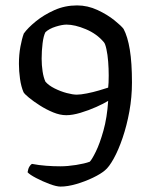

<svg xmlns="http://www.w3.org/2000/svg" viewBox="-20 -585 565 710"><path d="M204 105Q189 105 163.5 95.5Q138 86 114 73.5Q90 61 82 52Q84 39 88.5 31.5Q93 24 98 21Q124 26 151 28Q178 30 203 30Q230 30 261.5 25Q293 20 312 13Q320 5 334.5 -24.5Q349 -54 362.5 -102Q376 -150 380 -212Q364 -202 336 -189.5Q308 -177 278 -168Q248 -159 225 -159Q202 -159 176.5 -169.5Q151 -180 127.5 -195Q104 -210 87.5 -223.5Q71 -237 67 -244Q58 -265 54 -293.5Q50 -322 50 -349Q50 -383 55.5 -412.5Q61 -442 68 -461Q83 -482 112.5 -506Q142 -530 181 -547.5Q220 -565 265 -565Q304 -565 340.5 -548Q377 -531 403 -510Q429 -489 437 -478Q452 -450 460 -401.5Q468 -353 468 -280Q468 -226 458.5 -173.5Q449 -121 433.5 -75.5Q418 -30 400.5 1.5Q383 33 368 45Q353 58 324 72Q295 86 262.5 95.5Q230 105 204 105ZM264 -235Q278 -235 301 -239.5Q324 -244 346 -250.5Q368 -257 380 -261Q381 -269 381.5 -280Q382 -291 382 -306Q382 -331 380 -357Q378 -383 373.5 -403.5Q369 -424 364 -429Q338 -460 297.5 -477Q257 -494 226 -494Q210 -494 186 -486.5Q162 -479 148 -466Q141 -453 137.5 -425Q134 -397 134 -368Q134 -344 137.5 -321Q141 -298 148 -283Q160 -269 182 -258Q204 -247 226.5 -241Q249 -235 264 -235Z"/></svg>

Font: Texturina
Style: Regular
Weight: 400
Designer: Guillermo Torres Carreño
Foundry: Omnibus-Type
Version: Version 1.002; ttfautohint (v1.8.3)